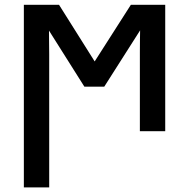

<svg xmlns="http://www.w3.org/2000/svg" viewBox="-20 -561 808 821"><path d="M82 240.2V-540.5H232.4L384.8 -298.3L539.6 -540.5H686.5V0H578.1V-338.4Q578.1 -360.8 578.4 -385Q578.6 -409.2 579.1 -431.2L425.8 -190.4H340.8L189.5 -430.2Q189.5 -407.2 189.9 -381.1Q190.4 -355 190.4 -330.1V240.2Z"/></svg>

Font: Open Sans SemiBold
Style: Regular
Weight: 600
Designer: Monotype Design Team
Foundry: Monotype Imaging Inc.
Version: Version 3.003; ttfautohint (v1.8.4)